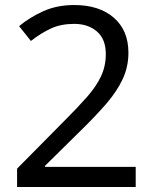

<svg xmlns="http://www.w3.org/2000/svg" viewBox="-20 -744 612 764"><path d="M520 0H48V-73L235 -262Q289 -316 326 -358Q363 -400 382 -440.5Q401 -481 401 -529Q401 -588 366 -618.5Q331 -649 275 -649Q223 -649 183.5 -631Q144 -613 103 -581L56 -640Q98 -675 152.5 -699.5Q207 -724 275 -724Q375 -724 433 -673.5Q491 -623 491 -534Q491 -478 468 -429Q445 -380 404 -332.5Q363 -285 308 -231L159 -84V-80H520Z"/></svg>

Font: Noto Sans Tifinagh Azawagh
Style: Regular
Weight: 400
Designer: JamraPatel
Foundry: JamraPatel LLC
Version: Version 2.006; ttfautohint (v1.8.4.7-5d5b)